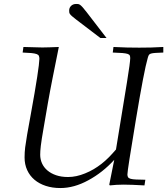

<svg xmlns="http://www.w3.org/2000/svg" viewBox="-20 -928 837 961"><path d="M707.5 -28.3 703.1 0Q669.4 -2 643.3 -2.9Q617.2 -3.9 598.6 -3.9Q580.6 -3.9 563.5 -2.9Q546.4 -2 529.8 0L526.9 -3.9Q537.6 -57.1 543.7 -87.6Q549.8 -118.2 551.8 -127.9Q493.2 -64 422.4 -25.9Q351.1 13.2 282.2 13.2Q242.2 13.2 209.2 2.4Q176.3 -8.3 152.6 -28.3Q128.9 -48.3 116 -76.7Q103 -105 103 -140.1Q103 -165.5 106 -190.4Q111.8 -236.8 133.8 -354Q155.8 -474.6 166.3 -543.7Q176.8 -612.8 177.2 -633.3Q177.2 -642.6 174.6 -648.4Q171.9 -654.3 163.1 -657.5Q154.3 -660.6 137.7 -662.4Q121.1 -664.1 93.3 -665L97.2 -692.9Q136.7 -691.9 160.4 -691.2Q184.1 -690.4 192.4 -690.4Q208 -690.4 228.5 -691.2Q249 -691.9 274.4 -692.9L243.7 -539.6Q230.5 -473.6 219.7 -412.1Q209 -350.6 198.7 -290Q192.9 -257.3 189.5 -235.4Q186 -213.4 184.3 -198.5Q182.6 -183.6 181.9 -173.3Q181.2 -163.1 181.2 -153.8Q181.2 -130.4 190.4 -110.1Q199.7 -89.8 217.5 -74.7Q235.4 -59.6 261.2 -50.8Q287.1 -42 320.8 -42Q361.8 -42 405.8 -60.1Q428.7 -69.3 449 -81.3Q469.2 -93.3 488 -107.9Q506.8 -122.6 524.7 -140.6Q542.5 -158.7 560.5 -179.7L615.7 -517.6Q631.8 -616.7 631.8 -637.2Q631.8 -645 629.6 -650.1Q627.4 -655.3 618.7 -658.2Q609.9 -661.1 592.3 -662.6Q574.7 -664.1 544.4 -665L547.9 -692.9Q584.5 -690.9 616 -690.2Q647.5 -689.5 676.8 -689.5Q706.1 -689.5 736.1 -690.2Q766.1 -690.9 797.4 -692.9V-665Q771.5 -664.1 757.1 -663.1Q742.7 -662.1 735.1 -659.7Q727.5 -657.2 724.9 -652.3Q722.2 -647.5 719.7 -638.7Q701.2 -576.2 659.7 -326.2Q638.7 -200.2 628.2 -132.8Q617.7 -65.4 617.7 -54.7Q617.7 -45.9 621.1 -40.8Q624.5 -35.6 634 -33Q643.6 -30.3 661.4 -29.5Q679.2 -28.8 707.5 -28.3ZM513.2 -737.8H482.4L361.3 -830.1Q348.1 -840.3 341.1 -846.4Q334 -852.5 330.6 -857.2Q327.1 -861.8 326.7 -866Q326.2 -870.1 326.2 -875.5Q326.2 -889.2 335.9 -898.7Q345.7 -908.2 361.3 -908.2Q367.2 -908.2 371.3 -907.7Q375.5 -907.2 380.9 -903.6Q386.2 -899.9 393.8 -891.4Q401.4 -882.8 413.6 -867.2Z"/></svg>

Font: XB Kayhan
Style: Italic
Weight: 400
Italic angle: -12°
Designer: Behnam
Foundry: Irmug
Version: Version 7.300 2009